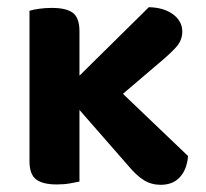

<svg xmlns="http://www.w3.org/2000/svg" viewBox="-20 -506 572 534"><path d="M201 -231H62V-476Q71 -479 88 -481.5Q105 -484 124 -484Q165 -484 183 -470Q201 -456 201 -419ZM261 -193 163 -258 394 -486Q436 -485 461.5 -466Q487 -447 487 -418Q487 -394 470 -375Q453 -356 418 -327ZM168 -238 276 -289 503 -72Q500 -35 480.5 -13.5Q461 8 427 8Q401 8 380 -5Q359 -18 335 -47ZM62 -278H201V-1Q192 1 175 4Q158 7 138 7Q99 7 80.5 -7Q62 -21 62 -58Z"/></svg>

Font: BalooTamma2Bold
Style: Bold
Weight: 700
Designer: Divya Kowshik, Shuchita Grover and Ek Type
Foundry: Ek Type
Version: Version 1.700